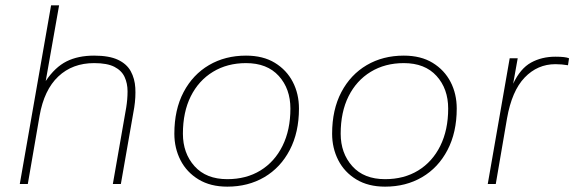

<svg xmlns="http://www.w3.org/2000/svg" viewBox="-20 -688 2148 718"><path d="M54 0 171 -668H201L151 -385Q186 -437 229 -458.5Q272 -480 332 -480Q388 -480 421 -464.5Q454 -449 469 -421.5Q484 -394 486 -359.5Q488 -325 482 -286L432 0H402L452 -286Q457 -317 457 -346.5Q457 -376 446 -400Q435 -424 408 -438Q381 -452 332 -452Q251 -452 198 -402Q145 -352 128 -255L84 0Z M830 10Q767 10 722.5 -17Q678 -44 655 -89Q632 -134 632 -188Q632 -278 666.5 -343.5Q701 -409 761.5 -444.5Q822 -480 900 -480Q964 -480 1008 -453Q1052 -426 1075 -381.5Q1098 -337 1098 -282Q1098 -193 1063.5 -127Q1029 -61 968.5 -25.5Q908 10 830 10ZM830 -18Q901 -18 954 -50.5Q1007 -83 1036.5 -142.5Q1066 -202 1066 -282Q1066 -356 1022.5 -404Q979 -452 900 -452Q830 -452 776.5 -419.5Q723 -387 693.5 -328Q664 -269 664 -188Q664 -115 707.5 -66.5Q751 -18 830 -18Z M1420 10Q1357 10 1312.5 -17Q1268 -44 1245 -89Q1222 -134 1222 -188Q1222 -278 1256.5 -343.5Q1291 -409 1351.5 -444.5Q1412 -480 1490 -480Q1554 -480 1598 -453Q1642 -426 1665 -381.5Q1688 -337 1688 -282Q1688 -193 1653.5 -127Q1619 -61 1558.5 -25.5Q1498 10 1420 10ZM1420 -18Q1491 -18 1544 -50.5Q1597 -83 1626.5 -142.5Q1656 -202 1656 -282Q1656 -356 1612.5 -404Q1569 -452 1490 -452Q1420 -452 1366.5 -419.5Q1313 -387 1283.5 -328Q1254 -269 1254 -188Q1254 -115 1297.5 -66.5Q1341 -18 1420 -18Z M1804 0 1886 -470H1916L1899 -375Q1926 -432 1966 -454Q2006 -476 2057 -476Q2095 -476 2108 -470L2104 -444Q2092 -446 2080.5 -447Q2069 -448 2057 -448Q1990 -448 1942 -398Q1894 -348 1876 -245L1834 0Z"/></svg>

Font: Gantari Thin
Style: Italic
Weight: 100
Italic angle: -10°
Designer: Anugrah Pasau
Foundry: Lafontype
Version: Version 1.000; ttfautohint (v1.8.4.7-5d5b)